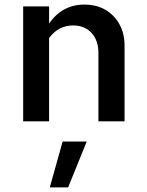

<svg xmlns="http://www.w3.org/2000/svg" viewBox="-20 -529 640 837"><path d="M81 0V-501H194V-426Q251 -509 348 -509Q400 -509 439 -486.5Q478 -464 500.5 -423.5Q523 -383 523 -330V0H409V-298Q409 -353 379 -385.5Q349 -418 299 -418Q234 -418 194 -363V0ZM197 288 253 88H358L277 288Z"/></svg>

Font: Red Hat Mono Medium
Style: Regular
Weight: 500
Monospace: yes
Designer: Pentagram, MCKL
Foundry: Pentagram, MCKL
Version: Version 1.023; ttfautohint (v1.8.3)